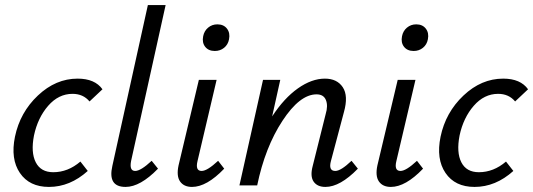

<svg xmlns="http://www.w3.org/2000/svg" viewBox="-20 -731 2102 757"><path d="M333 -331Q308 -361 266 -361Q211 -361 170 -314Q129 -267 114 -197Q101 -130 121 -91Q141 -52 190 -52Q248 -52 297 -94L326 -57Q256 6 173 6Q96 6 58.5 -49Q21 -104 39 -192Q59 -288 129.5 -354.5Q200 -421 286 -421Q354 -421 384 -379Z M475 6Q404 6 423 -77L563 -711H633L497 -97Q489 -57 513 -57Q535 -57 578 -97L603 -66Q533 6 475 6Z M827 -530Q802 -530 789 -546.5Q776 -563 781 -588Q785 -609 800.5 -622Q816 -635 837 -635Q862 -635 875 -618Q888 -601 883 -576Q879 -555 863.5 -542.5Q848 -530 827 -530ZM737 6Q705 6 690 -15.5Q675 -37 684 -79L764 -416H834L759 -97Q749 -57 775 -57Q797 -57 840 -97L864 -66Q795 6 737 6Z M1366 -97 1391 -66Q1321 6 1263 6Q1231 6 1216.5 -15Q1202 -36 1213 -77L1264 -281Q1274 -314 1265 -336.5Q1256 -359 1228 -359Q1162 -359 1093.5 -254.5Q1025 -150 994 0H924L1017 -416H1085L1053 -272Q1100 -344 1154.5 -382.5Q1209 -421 1261 -421Q1309 -421 1331.5 -387Q1354 -353 1336 -289L1285 -97Q1274 -57 1302 -57Q1324 -57 1366 -97Z M1611 -530Q1586 -530 1573 -546.5Q1560 -563 1565 -588Q1569 -609 1584.5 -622Q1600 -635 1621 -635Q1646 -635 1659 -618Q1672 -601 1667 -576Q1663 -555 1647.5 -542.5Q1632 -530 1611 -530ZM1521 6Q1489 6 1474 -15.5Q1459 -37 1468 -79L1548 -416H1618L1543 -97Q1533 -57 1559 -57Q1581 -57 1624 -97L1648 -66Q1579 6 1521 6Z M2011 -331Q1986 -361 1944 -361Q1889 -361 1848 -314Q1807 -267 1792 -197Q1779 -130 1799 -91Q1819 -52 1868 -52Q1926 -52 1975 -94L2004 -57Q1934 6 1851 6Q1774 6 1736.5 -49Q1699 -104 1717 -192Q1737 -288 1807.5 -354.5Q1878 -421 1964 -421Q2032 -421 2062 -379Z"/></svg>

Font: EauTest Medium
Style: Italic
Weight: 500
Italic angle: -12°
Designer: Christian Thalmann (Catharsis Fonts)
Version: Version 0.001;PS 000.001;hotconv 1.0.88;makeotf.lib2.5.64775